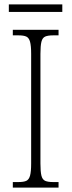

<svg xmlns="http://www.w3.org/2000/svg" viewBox="-20 -849 324 869"><path d="M38 0V-25H63Q87 -25 99 -30.5Q111 -36 116 -54Q121 -72 121 -109V-605Q121 -642 116 -660Q111 -678 99 -683.5Q87 -689 63 -689H38V-714H245V-689H221Q197 -689 184.5 -683.5Q172 -678 167.5 -660Q163 -642 163 -605V-109Q163 -72 167.5 -54Q172 -36 184.5 -30.5Q197 -25 221 -25H245V0ZM20 -795V-829H262V-795Z"/></svg>

Font: Noto Serif Myanmar Condensed ExtraLight
Style: Regular
Weight: 200
Width: 3
Designer: Ben Mitchell and the Monotype Design Team
Foundry: Monotype Imaging Inc.
Version: Version 2.106; ttfautohint (v1.8.4.7-5d5b)